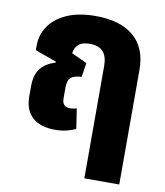

<svg xmlns="http://www.w3.org/2000/svg" viewBox="-83 -599 751 872"><g transform="rotate(10 293.0 -163.5)"><path d="M195 10Q127 10 90.5 -23Q54 -56 54 -119V-165Q54 -219 77 -248Q100 -277 145 -291L146 -295L47 -331V-353Q47 -402 74.5 -442.5Q102 -483 156 -507Q210 -531 289 -531Q402 -531 464 -478.5Q526 -426 526 -324V204H365V-315Q365 -402 285 -402Q247 -402 230.5 -385.5Q214 -369 212 -346L283 -313L273 -248Q239 -246 224 -233.5Q209 -221 209 -186V-136Q209 -98 246 -98Q262 -98 276 -103L290 -11Q273 -2 248.5 4Q224 10 195 10Z"/></g></svg>

Font: Noto Sans Thai UI SemCond ExtBd
Style: Regular
Weight: 800
Width: 4
Designer: Monotype Design Team
Foundry: Monotype Imaging Inc.
Version: Version 2.000